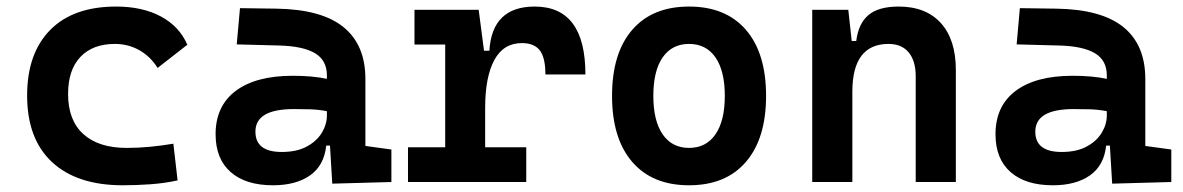

<svg xmlns="http://www.w3.org/2000/svg" viewBox="-20 -547 3556 577"><path d="M349.1 9.8Q211.4 9.8 136.5 -59.8Q61.5 -129.4 61.5 -259.8Q61.5 -386.7 130.9 -457Q200.2 -527.3 329.1 -527.3Q407.7 -527.3 463.4 -497.6Q519 -467.8 543 -412.6L453.6 -342.8Q432.1 -377.4 398.7 -396.2Q365.2 -415 325.2 -415Q258.8 -415 221.7 -376Q184.6 -336.9 184.6 -264.6Q184.6 -185.5 230.5 -144Q276.4 -102.5 360.8 -102.5Q396.5 -102.5 431.9 -106Q467.3 -109.4 501 -115.2L513.7 -4.9Q473.6 3.9 431.6 6.8Q389.6 9.8 349.1 9.8Z M978.5 4.9 971.7 -109.4H960.4Q954.1 -49.8 911.9 -20Q869.6 9.8 800.3 9.8Q718.3 9.8 673.1 -30Q627.9 -69.8 627.9 -143.6Q627.9 -228.5 688.5 -273.9Q749 -319.3 859.9 -319.3Q918.9 -319.3 962.4 -310.1V-320.3Q962.4 -365.7 926.8 -387Q891.1 -408.2 820.3 -410.2L691.4 -413.6L701.2 -522.5L810.5 -521Q946.3 -519 1012.2 -465.6Q1078.1 -412.1 1078.1 -309.6V-108.4L1156.2 -97.7V0ZM962.4 -212.9Q936 -217.8 912.4 -218.5Q888.7 -219.2 862.8 -219.2Q747.6 -219.2 747.6 -151.4Q747.6 -90.3 826.7 -90.3Q872.1 -90.3 902.1 -106.7Q932.1 -123 947.3 -148.2Q962.4 -173.3 962.4 -200.2Z M1438 -222.7V-104.5H1561.5V0H1206.1V-104.5H1317.9V-413.1H1225.6V-517.6H1418.5L1434.6 -394.5H1450.7Q1458.5 -527.3 1586.9 -527.3Q1739.3 -527.3 1739.3 -323.2H1619.1Q1619.1 -373.5 1602.3 -395.5Q1585.4 -417.5 1548.3 -417.5Q1493.2 -417.5 1465.6 -366.7Q1438 -315.9 1438 -222.7Z M2050.8 9.8Q1940.4 9.8 1879.9 -60.5Q1819.3 -130.9 1819.3 -258.8Q1819.3 -387.2 1879.9 -457.3Q1940.4 -527.3 2050.8 -527.3Q2161.1 -527.3 2221.7 -457.3Q2282.2 -387.2 2282.2 -258.8Q2282.2 -130.9 2221.7 -60.5Q2161.1 9.8 2050.8 9.8ZM2050.8 -102.5Q2102.1 -102.5 2130.1 -143.3Q2158.2 -184.1 2158.2 -258.8Q2158.2 -334 2130.1 -374.5Q2102.1 -415 2050.8 -415Q1999.5 -415 1971.4 -374.5Q1943.4 -334 1943.4 -258.8Q1943.4 -184.1 1971.4 -143.3Q1999.5 -102.5 2050.8 -102.5Z M2731.9 0V-317.4Q2731.9 -364.3 2710.7 -389.6Q2689.5 -415 2650.4 -415Q2541.5 -415 2541.5 -271.5V0H2420.9V-517.6H2529.3L2539.6 -423.8H2553.2Q2559.6 -476.1 2589.8 -501.7Q2620.1 -527.3 2680.7 -527.3Q2762.7 -527.3 2807.6 -477.5Q2852.5 -427.7 2852.5 -336.9V0Z M3322.3 4.9 3315.4 -109.4H3304.2Q3297.9 -49.8 3255.6 -20Q3213.4 9.8 3144 9.8Q3062 9.8 3016.8 -30Q2971.7 -69.8 2971.7 -143.6Q2971.7 -228.5 3032.2 -273.9Q3092.8 -319.3 3203.6 -319.3Q3262.7 -319.3 3306.2 -310.1V-320.3Q3306.2 -365.7 3270.5 -387Q3234.9 -408.2 3164.1 -410.2L3035.2 -413.6L3044.9 -522.5L3154.3 -521Q3290 -519 3356 -465.6Q3421.9 -412.1 3421.9 -309.6V-108.4L3500 -97.7V0ZM3306.2 -212.9Q3279.8 -217.8 3256.1 -218.5Q3232.4 -219.2 3206.5 -219.2Q3091.3 -219.2 3091.3 -151.4Q3091.3 -90.3 3170.4 -90.3Q3215.8 -90.3 3245.8 -106.7Q3275.9 -123 3291 -148.2Q3306.2 -173.3 3306.2 -200.2Z"/></svg>

Font: CaskaydiaCove NFP SemiBold
Style: Regular
Weight: 600
Designer: Aaron Bell
Foundry: Saja Typeworks
Version: Version 2111.001; VTT 6.35;Nerd Fonts 3.1.1